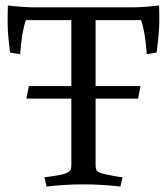

<svg xmlns="http://www.w3.org/2000/svg" viewBox="-20 -677 613 705"><path d="M422 8Q356 0 286.5 0Q217 0 151 8L143 -26Q207 -34 221.5 -40.5Q236 -47 239 -53Q242 -59 242 -72V-315H77L86 -361H242V-603H75Q60 -561 54 -478L17 -484Q8 -553 8 -595Q8 -637 9 -657Q65 -650 110 -650H463Q508 -650 564 -657Q565 -639 565 -598.5Q565 -558 555 -484L519 -478Q513 -561 498 -603H331V-361H496L487 -315H331V-72Q331 -59 334 -53Q337 -47 346 -43Q361 -37 414 -28L430 -26Z"/></svg>

Font: Buenard
Style: Regular
Weight: 400
Designer: Gustavo Ibarra
Foundry: FontFuror
Version: Version 1.001 2011